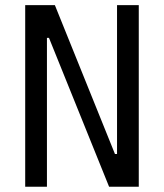

<svg xmlns="http://www.w3.org/2000/svg" viewBox="-20 -713 626 733"><path d="M396.5 0H509.8V-693.4H426.8V-125H418.9L189.5 -693.4H76.2V0H159.2V-568.4H167Z"/></svg>

Font: Cascadia Code SemiLight
Style: Regular
Weight: 350
Monospace: yes
Designer: Aaron Bell
Foundry: Saja Typeworks
Version: Version 2404.023